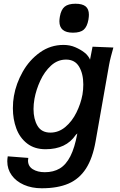

<svg xmlns="http://www.w3.org/2000/svg" viewBox="-20 -801 640 1028"><path d="M19 62.5Q19 51 21.5 36L131.5 44.5Q130 52 130 58.5Q130 89 155.5 105Q181 121 220 121Q266.5 121 300 101Q333.5 81 356.8 35.5Q380 -10 394 -86.5L385.5 -78.5Q334 -2 224 -2Q165 -2 125.5 -32.5Q86 -63 67.5 -112.8Q49 -162.5 49 -221.5Q49 -257.5 54.5 -287Q66 -353.5 101.5 -416.5Q137 -479.5 193.5 -520Q250 -560.5 320 -560.5Q354.5 -560.5 382.8 -548.2Q411 -536 430.5 -521Q442.5 -512.5 451.2 -500.5Q460 -488.5 462 -481.5L475.5 -551L587 -546.5Q580.5 -523.5 574 -498.5Q567.5 -473.5 564 -453.5L492 -45Q476 46.5 440.2 101.8Q404.5 157 346.8 182Q289 207 203.5 207Q150 207 108 188.5Q66 170 42.5 137.2Q19 104.5 19 62.5ZM421.5 -294.5Q426 -321 426 -348.5Q426 -406 403.5 -444Q381 -482 333.5 -482Q288.5 -482 253.2 -449.8Q218 -417.5 195.8 -369.2Q173.5 -321 164.5 -272Q159.5 -243 159.5 -217.5Q159.5 -163 181 -127Q202.5 -91 250 -91Q294 -91 330 -121.2Q366 -151.5 389.2 -198.5Q412.5 -245.5 421.5 -294.5ZM298 -687Q298 -697 300.5 -712Q307 -749.5 326.2 -765.2Q345.5 -781 384 -781Q421 -781 438.5 -766.8Q456 -752.5 456 -722Q456 -712 453.5 -696Q446.5 -657.5 428 -641.8Q409.5 -626 370.5 -626Q298 -626 298 -687Z"/></svg>

Font: JuliaMono SemiBoldItalic
Style: Regular
Weight: 600
Italic angle: -9°
Monospace: yes
Designer: cormullion
Foundry: corm
Version: Version 0.049; ttfautohint (v1.8.4)